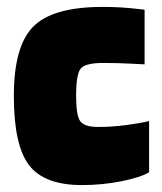

<svg xmlns="http://www.w3.org/2000/svg" viewBox="-20 -524 467 555"><path d="M411 -174V-26Q386 -11 330.5 0Q275 11 217 11Q108 11 64 -46.5Q20 -104 20 -247Q20 -391 76.5 -447.5Q133 -504 276 -504Q306 -504 331 -502.5Q356 -501 398 -496V-338Q397 -338 358 -340Q319 -342 278 -342Q227 -342 213.5 -326Q200 -310 200 -247Q200 -190 212 -173.5Q224 -157 264 -157Q301 -157 341 -162Q381 -167 411 -174Z"/></svg>

Font: Blinker ExtraBold
Style: Regular
Weight: 800
Designer: Juergen Huber
Foundry: supertype
Version: Version 1.017;hotconv 1.0.117;makeotfexe 2.5.65602